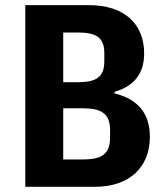

<svg xmlns="http://www.w3.org/2000/svg" viewBox="-20 -718 640 738"><path d="M77.1 0H345.2C476.9 0 556.1 -74.9 556.1 -192.1C556.1 -285.9 506 -338.1 420.1 -359V-365.1C492.9 -386 534.1 -432.9 534.1 -512.1C534.1 -626.1 458.1 -698.2 322.1 -698.2H77.1ZM223 -105.1V-301.8H299C370 -301.8 403.1 -280.9 403.1 -218V-188.9C403.1 -125 370 -105.1 299 -105.1ZM223 -402V-593H279.8C350.1 -593 381 -573.9 381 -513.1V-483C381 -421.9 350.1 -402 279.8 -402Z"/></svg>

Font: Margiela Mono Bold
Style: Regular
Weight: 700
Designer: Mike Abbink, Paul van der Laan, Pieter van Rosmalen
Foundry: Bold Monday
Version: Version 2.003 2021